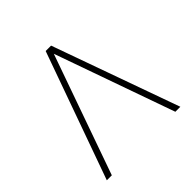

<svg xmlns="http://www.w3.org/2000/svg" viewBox="-185 -857 1008 1008"><g transform="rotate(-45 319.0 -353.5)"><path d="M318.8 -666.5 83 0H45.9L298.8 -707H338.9L591.8 0H554.7Z"/></g></svg>

Font: Pretendard JP Thin
Style: Regular
Weight: 100
Designer: Base glyphs from Inter by Rasmus Andersson; Hangeul glyphs from Noto Sans CJK(Source Han Sans) by Jang Soo-young and Kan
Foundry: Kil Hyung-jin
Version: Version 1.309